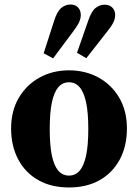

<svg xmlns="http://www.w3.org/2000/svg" viewBox="-20 -807 605 842"><path d="M282.5 15.1Q204.7 15.1 147.6 -17.3Q90.5 -49.8 59.6 -108.5Q28.7 -167.2 28.7 -243.5Q28.7 -320.8 62.4 -378Q96.1 -435.2 153.6 -466.9Q211 -498.6 282.5 -498.6Q353.9 -498.6 411.4 -467.3Q468.9 -436 502.7 -378.7Q536.6 -321.5 536.6 -243.5Q536.6 -165.7 505.2 -107.4Q473.8 -49.1 417.1 -17Q360.3 15.1 282.5 15.1ZM282.5 -37Q310.6 -37 329.3 -58.5Q348 -80.1 357.6 -125.1Q367.2 -170.1 367.2 -241.4Q367.2 -312.9 357.6 -357.8Q348 -402.8 329.3 -424.5Q310.6 -446.2 282.5 -446.2Q254.4 -446.2 235.7 -424.5Q217 -402.8 207.5 -357.8Q198.1 -312.9 198.1 -241.4Q198.1 -170.1 207.5 -125.1Q217 -80.1 235.7 -58.5Q254.4 -37 282.5 -37ZM171.5 -573.4 217.3 -715.4Q230.1 -756.5 248.3 -771.8Q266.5 -787.2 289.4 -787.2Q309.8 -787.2 322 -774.7Q334.3 -762.2 334.3 -740.2Q334.3 -726.2 326.8 -709.6Q319.2 -693.1 301.7 -670.1L212.9 -551ZM317.7 -575.5 367.1 -716.8Q380.6 -757.2 398.8 -771.8Q417 -786.4 437.8 -786.4Q460.6 -786.4 472.8 -773.6Q485.1 -760.8 485.1 -740.9Q485.1 -724.7 476.7 -707.8Q468.3 -691 450.1 -668.7L358.5 -551.7Z"/></svg>

Font: Source Serif 4 Variable
Style: Regular
Weight: 400
Designer: Frank Grießhammer
Foundry: Adobe
Version: Version 4.005;hotconv 1.1.0;makeotfexe 2.6.0